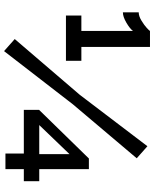

<svg xmlns="http://www.w3.org/2000/svg" viewBox="76 -848 778 971"><g transform="rotate(90 465.5 -362.0)"><path d="M835 0H756V-93H535V-170L781 -422H835V-171H896V-93H835ZM759 -324 612 -171H759ZM238 7 177 -47 459 -376 719 -718 780 -664 507 -341ZM217 -384H287V-306H58V-384H136V-645Q124 -629 94 -611.5Q64 -594 42 -594V-674Q61 -674 84 -688Q107 -702 121 -715Q135 -728 136 -731H217Z"/></g></svg>

Font: Raleway
Style: Bold
Weight: 700
Designer: Matt McInerney, Pablo Impallari, Rodrigo Fuenzalida
Foundry: Matt McInerney, Pablo Impallari, Rodrigo Fuenzalida
Version: Version 3.000